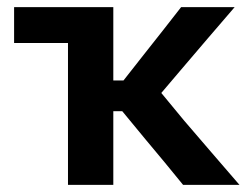

<svg xmlns="http://www.w3.org/2000/svg" viewBox="-20 -518 704 538"><path d="M170.5 0V-397.5H19.5V-498H297.5V-292.5H326L383 -365Q409 -398 435.5 -431.5Q461.5 -465 487.5 -498H637.5Q599 -453 561 -409Q523 -364.5 485.5 -320.5L432 -257.5L496 -180Q534.5 -135 573.5 -89.8Q612.5 -44.5 651 0H493Q467 -32 440.8 -63.8Q414.5 -95.5 388.5 -126.5L322.5 -206.5H297.5V0Z"/></svg>

Font: Heraclito SemiBold
Style: Regular
Weight: 600
Designer: Kostas Bartsokas (font) & Cristiano Sobral (main changes)
Foundry: Kostas Bartsokas (font) & Cristiano Sobral (main changes)
Version: Version 1.00;July 8, 2020;FontCreator 13.0.0.2655 64-bit